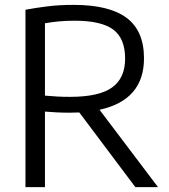

<svg xmlns="http://www.w3.org/2000/svg" viewBox="-20 -768 694 788"><path d="M84.5 0V-728Q127 -736 175.5 -742Q224 -748 282 -748Q428 -748 499.5 -694.8Q571 -641.5 571 -528.5Q571 -357.5 388.5 -317.5L628.5 0H535.5L305.5 -306.5Q287 -305.5 267 -305.5Q236 -305.5 212.8 -306.8Q189.5 -308 164.5 -310V0ZM267.5 -370.5Q386.5 -370.5 440 -409Q493.5 -447.5 493.5 -527.5Q493.5 -610.5 444.5 -646.8Q395.5 -683 286.5 -683Q249 -683 221 -680.2Q193 -677.5 164.5 -672.5V-375.5Q193.5 -373 215.2 -371.8Q237 -370.5 267.5 -370.5Z"/></svg>

Font: Encode Sans
Style: Regular
Weight: 400
Designer: Multiple Designers
Foundry: Impallari Type
Version: Version 3.002; ttfautohint (v1.8.3) -l 8 -r 50 -G 200 -x 14 